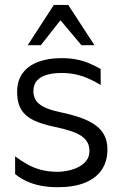

<svg xmlns="http://www.w3.org/2000/svg" viewBox="-20 -749 497 782"><path d="M217 13.5Q178.2 13.5 146.7 7.5Q115.1 1.4 89.3 -10.6Q63.5 -22.5 41.7 -39.8L41.5 -112.5Q63.8 -95.4 89 -80.9Q114.3 -66.4 145.1 -57.9Q175.9 -49.3 214.4 -49.3Q235.9 -49.3 258.6 -54.3Q281.4 -59.2 300.8 -69.3Q320.2 -79.5 332.3 -95.5Q344.3 -111.4 344.3 -133.5Q344.3 -153 336.7 -167.9Q329.1 -182.8 312.7 -194.3Q296.3 -205.8 269.5 -214.9Q242.8 -224 204.2 -232Q162.4 -240.8 133 -252.2Q103.6 -263.6 85.3 -280.1Q67 -296.6 58.4 -319.7Q49.8 -342.7 49.8 -374.6Q49.8 -420.3 72.1 -450.8Q94.3 -481.2 134.8 -496.7Q175.3 -512.2 229.6 -512.2Q263.6 -512.2 290.3 -507.1Q316.9 -502 340.9 -492.2Q364.8 -482.4 389.8 -468.2L390.2 -402.9Q367.4 -416.7 343.1 -427.7Q318.9 -438.8 291.2 -445.3Q263.5 -451.8 230.2 -451.8Q197.5 -451.8 171.7 -444.6Q145.9 -437.4 130.9 -421.1Q116 -404.8 116 -376.7Q116 -360.5 123.7 -344.5Q131.4 -328.6 155.2 -315.2Q179.1 -301.8 227.2 -291.6Q270.9 -282.6 305.8 -270.5Q340.8 -258.4 365.9 -241.2Q390.9 -223.9 404.2 -199.5Q417.5 -175.1 417.5 -141.5Q417.9 -92.8 394.7 -58.1Q371.5 -23.4 326.7 -5.1Q281.9 13.2 217 13.5ZM92.8 -564.8 199.2 -728.8H258L364.8 -564.8H311.7L226.3 -666.6L146.2 -564.8Z"/></svg>

Font: Russolo 10pt ExtraLight
Style: Regular
Weight: 200
Designer: Micah Stupak-Hahn
Version: Version 1.000